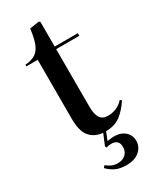

<svg xmlns="http://www.w3.org/2000/svg" viewBox="-226 -736 838 1026"><g transform="rotate(-30 192.5 -223.5)"><path d="M231 226Q191 226 164.5 213Q138 200 118 179L128 167Q143 179 159.5 186.5Q176 194 197 194Q225 194 244 177.5Q263 161 263 132Q263 86 216 86Q200 86 186 91L181 81L209 14Q158 9 129.5 -25Q101 -59 101 -134V-499H31V-509Q71 -512 94.5 -527.5Q118 -543 130.5 -576Q143 -609 150 -664L208 -673L215 -668V-515H358V-499H215V-145Q215 -99 229 -75.5Q243 -52 280 -52Q304 -52 329 -62Q354 -72 373 -94L383 -87Q352 -39 316 -12.5Q280 14 227 14L207 64Q271 51 306 74Q341 97 341 139Q341 175 312.5 200.5Q284 226 231 226Z"/></g></svg>

Font: Literata 72pt Medium
Style: Regular
Weight: 500
Designer: Latin by Veronika Burian and Jose Scaglione. Greek by Irene Vlachou. Cyrillic by Vera Evstafieva.
Foundry: TypeTogether
Version: Version 3.002